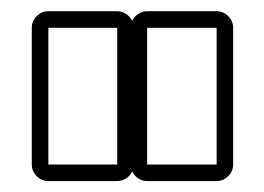

<svg xmlns="http://www.w3.org/2000/svg" viewBox="-20 -687 482 351"><path d="M221.7 -648.9Q225.6 -656.7 232.9 -661.6Q240.2 -666.5 249 -666.5H376Q388.2 -666.5 397.2 -657.5Q406.2 -648.4 406.2 -636.2V-386.2Q406.2 -374 397.2 -365Q388.2 -356 376 -356H249Q240.2 -356 232.9 -360.8Q225.6 -365.7 221.7 -373.5Q217.8 -365.7 210.4 -360.8Q203.1 -356 194.3 -356H68.4Q56.2 -356 47.1 -365Q38.1 -374 38.1 -386.2V-636.2Q38.1 -648.4 47.1 -657.5Q56.2 -666.5 68.4 -666.5H194.3Q203.1 -666.5 210.4 -661.6Q217.8 -656.7 221.7 -648.9ZM68.4 -386.2H194.3V-636.2H68.4ZM249 -386.2H376V-636.2H249Z"/></svg>

Font: Akaash Gobhi Outlined
Style: Regular
Weight: 400
Designer: Kulbir Singh Thind, MD
Foundry: Punjab Online
Version: Version 1.200